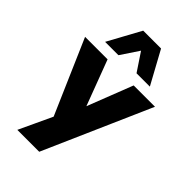

<svg xmlns="http://www.w3.org/2000/svg" viewBox="-295 -862 1140 1140"><g transform="rotate(45 274.5 -292.5)"><path d="M87 180 201 -64V11L-19 -495H170L291 -174H264L389 -495H568L271 180ZM86 -558 199 -765H349L462 -558H350L274 -672L198 -558Z"/></g></svg>

Font: Nunito Sans 11pt Black
Style: Regular
Weight: 900
Version: Version 3.101;gftools[0.9.27]